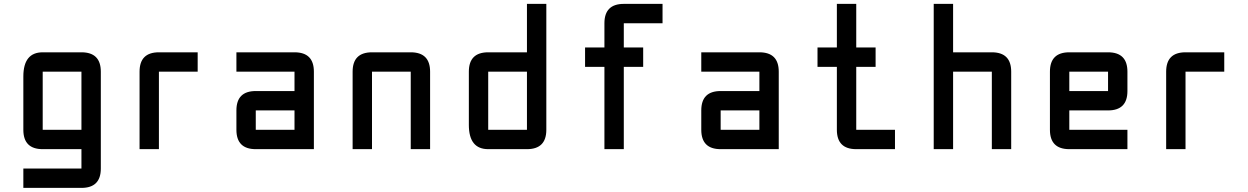

<svg xmlns="http://www.w3.org/2000/svg" viewBox="-20 -752 6290 968"><path d="M390.6 195.3H97.7V97.7H390.6V0H195.3Q97.7 0 97.7 -97.7V-366.2Q97.7 -488.3 195.3 -488.3H390.6Q488.3 -488.3 488.3 -390.6V97.7Q488.3 195.3 390.6 195.3ZM195.3 -97.7H390.6V-390.6H195.3Z M781.2 -488.3H976.6V-390.6H781.2V0H683.6V-390.6Q683.6 -488.3 781.2 -488.3Z M1562.5 0H1269.5Q1171.9 0 1171.9 -97.7V-195.3Q1171.9 -293 1269.5 -293H1464.8V-390.6H1171.9V-488.3H1464.8Q1562.5 -488.3 1562.5 -390.6ZM1269.5 -97.7H1464.8V-195.3H1269.5Z M2050.8 -390.6H1855.5V0H1757.8V-390.6Q1757.8 -488.3 1855.5 -488.3H2050.8Q2148.4 -488.3 2148.4 -390.6V0H2050.8Z M2734.4 -97.7Q2734.4 0 2636.7 0H2441.4Q2343.8 0 2343.8 -122.1V-390.6Q2343.8 -488.3 2441.4 -488.3H2636.7V-732.4H2734.4ZM2441.4 -97.7H2636.7V-390.6H2441.4Z M3320.3 -732.4V-634.8H3125V-512.7H3222.7V-415H3125V0H3027.3V-415H2929.7V-512.7H3027.3V-634.8Q3027.3 -732.4 3125 -732.4Z M3906.2 0H3613.3Q3515.6 0 3515.6 -97.7V-195.3Q3515.6 -293 3613.3 -293H3808.6V-390.6H3515.6V-488.3H3808.6Q3906.2 -488.3 3906.2 -390.6ZM3613.3 -97.7H3808.6V-195.3H3613.3Z M4296.9 0Q4199.2 0 4199.2 -97.7V-415H4101.6V-512.7H4199.2V-732.4H4296.9V-512.7H4394.5V-415H4296.9V-97.7H4492.2V0Z M4687.5 -732.4H4785.2V-488.3H4980.5Q5078.1 -488.3 5078.1 -390.6V0H4980.5V-390.6H4785.2V0H4687.5Z M5371.1 -488.3H5566.4Q5664.1 -488.3 5664.1 -390.6V-293Q5664.1 -195.3 5566.4 -195.3H5371.1V-97.7H5664.1V0H5371.1Q5273.4 0 5273.4 -97.7V-390.6Q5273.4 -488.3 5371.1 -488.3ZM5566.4 -390.6H5371.1V-293H5566.4Z M5957 -488.3H6152.3V-390.6H5957V0H5859.4V-390.6Q5859.4 -488.3 5957 -488.3Z"/></svg>

Font: BabelStone Zanabazar
Style: Regular
Weight: 400
Designer: Andrew West
Foundry: Andrew West
Version: Version 10.002;August 6, 2021